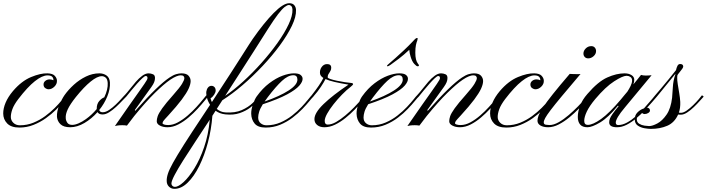

<svg xmlns="http://www.w3.org/2000/svg" viewBox="-20 -791 4400 1195"><path d="M101.1 2.9Q49.3 2.9 24.7 -22.7Q0 -48.3 0 -85Q0 -116.7 14.9 -152.1Q29.8 -187.5 60.5 -224.1Q113.8 -286.6 173.1 -311.3Q232.4 -335.9 275.4 -334.5Q308.1 -333.5 321 -319.1Q334 -304.7 334.5 -289.1Q335.4 -268.1 318.6 -251.7Q301.8 -235.4 282.7 -235.4Q271.5 -235.4 261.5 -242.7Q251.5 -250 251 -264.2Q250.5 -277.8 261.5 -287.1Q272.5 -296.4 287.6 -296.9Q299.3 -297.4 312.5 -291.5V-293.5Q312.5 -306.2 304 -314Q295.4 -321.8 275.4 -321.8Q242.7 -321.8 197 -285.6Q151.4 -249.5 93.8 -174.3Q66.9 -138.7 57.1 -111.6Q47.4 -84.5 47.4 -63Q47.4 -42 63.2 -26.6Q79.1 -11.2 104 -11.2Q147.9 -11.2 187.7 -27.3Q227.5 -43.5 261 -68.1Q294.4 -92.8 320.8 -119.1Q347.2 -145.5 364.3 -167Q381.3 -188.5 388.2 -197.3Q390.6 -200.2 396 -196.5Q401.4 -192.9 398.9 -189.9Q392.6 -180.2 374.5 -158Q356.4 -135.7 328.9 -108.4Q301.3 -81.1 265.9 -55.7Q230.5 -30.3 188.7 -13.7Q147 2.9 101.1 2.9Z M417 1Q376 1 356.4 -17.8Q336.9 -36.6 334.5 -64Q333 -97.2 348.4 -135.3Q363.8 -173.3 381.8 -199.2Q405.8 -232.9 439.9 -263.9Q474.1 -294.9 514.9 -314.7Q555.7 -334.5 598.6 -334.5Q624.5 -334.5 643.3 -321Q662.1 -307.6 664.1 -278.3Q666.5 -236.8 647.9 -191.2Q629.4 -145.5 597.7 -106.4Q601.1 -92.3 619.6 -92.3Q637.7 -92.3 659.2 -106.7Q680.7 -121.1 700.9 -140.6Q721.2 -160.2 735.8 -176.8Q750.5 -193.4 755.4 -198.2L766.1 -189.9Q756.8 -181.2 739.7 -162.8Q722.7 -144.5 701.9 -125.2Q681.2 -106 659.4 -92.3Q637.7 -78.6 618.7 -78.6Q595.2 -78.6 586.9 -93.3Q550.8 -52.2 505.6 -25.6Q460.4 1 417 1ZM429.7 -13.7Q446.8 -13.7 469.2 -23.4Q491.7 -33.2 514.2 -49.3Q551.8 -76.2 582 -112.3V-114.3Q582 -144.5 597.9 -162.4Q613.8 -180.2 628.9 -185.1Q652.8 -234.9 650.4 -274.4Q648.9 -298.3 637.9 -307.6Q627 -316.9 613.8 -316.9Q585.4 -316.9 544.2 -283.4Q502.9 -250 452.1 -187Q416 -141.6 401.6 -110.4Q387.2 -79.1 389.2 -56.2Q389.2 -43 398.2 -28.3Q407.2 -13.7 429.7 -13.7Z M1022 1Q995.1 1 975.3 -9.3Q955.6 -19.5 955.6 -36.6Q955.6 -49.8 961.4 -67.6Q967.3 -85.4 989.5 -116.7Q1011.7 -147.9 1059.6 -201.7Q1098.1 -245.1 1112.8 -269Q1127.4 -293 1127.4 -304.7Q1127.4 -311.5 1122.6 -316.9Q1117.7 -322.3 1104 -322.3Q1094.2 -322.3 1077.9 -315.9Q1061.5 -309.6 1039.1 -294.4Q1000.5 -268.1 944.3 -213.1Q888.2 -158.2 815.4 -68.8L770 -9.3Q757.3 -11.7 741.7 -11.7Q724.1 -11.7 712.6 -10Q701.2 -8.3 695.3 -6.8Q750 -85.9 786.6 -137.9Q823.2 -189.9 845.5 -221.2Q867.7 -252.4 878.7 -268.8Q889.6 -285.2 893.6 -292.2Q897.5 -299.3 897.9 -303.7Q898.9 -317.9 887.2 -317.9Q880.4 -317.9 865.7 -304.2Q851.1 -290.5 832.8 -270Q814.5 -249.5 796.9 -227.8Q779.3 -206.1 766.1 -189.9Q762.7 -188 757.3 -192.4Q754.4 -196.8 755.9 -198.2Q770 -213.4 787.8 -236.1Q805.7 -258.8 825.2 -281.5Q844.7 -304.2 865.2 -319.3Q885.7 -334.5 904.8 -334.5Q918.9 -334.5 932.9 -328.4Q946.8 -322.3 944.3 -299.3Q943.8 -291.5 939.5 -279.5Q935.1 -267.6 921.9 -249L819.3 -106.4L821.8 -101.1Q897.9 -187 949 -236.1Q1000 -285.2 1035.2 -308.6Q1058.6 -324.2 1076.4 -329.3Q1094.2 -334.5 1109.4 -334.5Q1141.1 -334.5 1154.1 -319.1Q1167 -303.7 1166.5 -285.2Q1166 -265.6 1153.6 -238.5Q1141.1 -211.4 1111.1 -171.1Q1081.1 -130.9 1026.9 -71.8Q1002 -45.4 996.8 -37.8Q991.7 -30.3 991.7 -23.9Q991.7 -19 1001.7 -15.9Q1011.7 -12.7 1026.9 -12.7Q1056.6 -12.7 1087.9 -29.8Q1119.1 -46.9 1148.7 -72.5Q1178.2 -98.1 1202.6 -125Q1227.1 -151.9 1243.4 -172.4Q1259.8 -192.9 1264.6 -198.2L1274.9 -189.9Q1269 -183.6 1252.2 -162.6Q1235.4 -141.6 1210 -114Q1184.6 -86.4 1153.8 -60.1Q1123 -33.7 1089.4 -16.4Q1055.7 1 1022 1Z M1065.4 384.3Q1045.4 384.3 1031.7 370.8Q1018.1 357.4 1017.6 336.9Q1016.6 316.9 1024.7 291.3Q1032.7 265.6 1056.4 222.7Q1080.1 179.7 1125 108.9Q1169.9 38.1 1243.2 -71.8L1287.6 -138.7Q1272.9 -161.6 1267.6 -184.6Q1262.2 -207.5 1264.2 -221.2Q1266.6 -236.8 1275.1 -246.8Q1283.7 -256.8 1295.9 -256.8Q1307.1 -256.8 1314.7 -249Q1322.3 -241.2 1322.3 -227.1Q1322.3 -216.3 1312.5 -201.2Q1302.7 -186 1290.5 -179.7Q1292.5 -168.9 1298.8 -155.8Q1369.1 -263.2 1414.6 -333.5Q1460 -403.8 1487.1 -446.5Q1514.2 -489.3 1529.1 -512.5Q1543.9 -535.6 1552.7 -548.3Q1622.6 -648.4 1682.9 -709.7Q1743.2 -771 1780.3 -771Q1801.3 -771 1811.5 -758.8Q1821.8 -746.6 1822.3 -729Q1824.2 -687.5 1796.6 -630.1Q1769 -572.8 1721.4 -508.1Q1673.8 -443.4 1613.5 -379.4Q1553.2 -315.4 1488.8 -260.3Q1424.3 -205.1 1363.8 -167L1329.1 -113.3Q1339.8 -104 1353.3 -98.1Q1366.7 -92.3 1383.3 -91.3Q1443.4 -87.4 1484.6 -105.7Q1525.9 -124 1553.2 -150.6Q1580.6 -177.2 1597.2 -197.8L1608.4 -189.9Q1600.6 -182.6 1583.3 -162.8Q1565.9 -143.1 1538.3 -121.8Q1510.7 -100.6 1472.2 -87.2Q1433.6 -73.7 1382.8 -79.1Q1364.3 -81.1 1349.1 -86.9Q1334 -92.8 1321.8 -101.6L1301.8 -70.3Q1295.4 15.1 1273.9 96.2Q1252.4 177.2 1220 242.4Q1187.5 307.6 1147.9 345.9Q1108.4 384.3 1065.4 384.3ZM1381.3 -194.3Q1435.5 -231 1494.1 -284.4Q1552.7 -337.9 1607.7 -399.7Q1662.6 -461.4 1706.8 -523.4Q1751 -585.4 1776.4 -639.6Q1801.8 -693.8 1800.3 -731.9Q1799.8 -745.6 1793.5 -752.7Q1787.1 -759.8 1777.8 -759.8Q1767.6 -759.8 1751.5 -747.3Q1735.4 -734.9 1710.2 -702.1Q1685.1 -669.4 1646 -607.9Q1601.1 -536.6 1559.6 -471.7Q1518.1 -406.7 1474.9 -339.6Q1431.6 -272.5 1381.3 -194.3ZM1068.8 372.1Q1089.8 372.1 1122.6 342.3Q1155.3 312.5 1189.7 257.1Q1224.1 201.7 1250.5 124.8Q1276.9 47.9 1285.6 -45.9Q1240.2 22.9 1197.8 87.4Q1155.3 151.9 1121.1 205.8Q1086.9 259.8 1066.9 297.9Q1046.9 335.9 1046.9 351.6Q1046.9 359.4 1053 365.7Q1059.1 372.1 1068.8 372.1Z M1633.3 2.9Q1585.4 2.9 1564.9 -22Q1544.4 -46.9 1543.5 -83Q1543 -109.4 1554.2 -141.6Q1565.4 -173.8 1577.6 -190.9Q1613.8 -241.2 1655.8 -272.9Q1697.8 -304.7 1738 -319.6Q1778.3 -334.5 1809.1 -334.5Q1838.9 -334.5 1850.8 -324.7Q1862.8 -314.9 1863.3 -302.2Q1864.7 -283.2 1843 -258.1Q1821.3 -232.9 1767.1 -203.6Q1712.9 -174.3 1615.7 -142.1Q1598.6 -114.7 1592.8 -95Q1586.9 -75.2 1586.9 -59.6Q1586.9 -36.6 1602.3 -23.9Q1617.7 -11.2 1638.7 -11.2Q1684.6 -11.2 1724.9 -28.6Q1765.1 -45.9 1798.6 -72.3Q1832 -98.6 1857.4 -125.7Q1882.8 -152.8 1898.9 -173.1Q1915 -193.4 1920.4 -198.2L1930.7 -189.9Q1923.3 -183.6 1906 -162.1Q1888.7 -140.6 1862.1 -112.8Q1835.4 -85 1800.8 -58.6Q1766.1 -32.2 1723.9 -14.6Q1681.6 2.9 1633.3 2.9ZM1627 -159.2Q1721.7 -192.4 1776.4 -227.8Q1831.1 -263.2 1831.1 -295.4Q1831.1 -322.8 1805.7 -322.8Q1772.9 -322.8 1734.9 -287.6Q1696.8 -252.4 1646 -185.5Q1635.3 -171.9 1627 -159.2Z M1998.5 1Q1971.2 1 1954.1 -12.9Q1937 -26.9 1937 -49.3Q1937 -88.4 1994.1 -143.6Q2051.3 -198.7 2148.9 -264.2Q2099.1 -272.5 2063.2 -280.8Q2027.3 -289.1 2005.9 -298.8Q1996.1 -279.3 1977.5 -251Q1959 -222.7 1930.2 -189.9Q1910.6 -167 1900.9 -157.7Q1891.1 -148.4 1887.5 -146.7Q1883.8 -145 1883.3 -144Q1881.8 -143.6 1881.6 -147Q1881.3 -150.4 1881.8 -152.3Q1881.8 -154.3 1889.2 -161.6Q1896.5 -168.9 1919.9 -198.2Q1944.3 -229 1963.4 -256.8Q1982.4 -284.7 1992.7 -305.7Q1975.1 -316.9 1972.2 -330.6Q1968.3 -354 1981.4 -373Q1994.6 -392.1 2015.6 -392.1Q2041.5 -392.1 2041.5 -369.6Q2041.5 -358.4 2037.1 -350.6Q2032.7 -342.8 2028.3 -335.4Q2019.5 -325.2 2019.5 -309.6Q2019.5 -304.7 2036.4 -299.1Q2053.2 -293.5 2077.9 -288.3Q2102.5 -283.2 2126.5 -279.5Q2150.4 -275.9 2164.1 -274.9Q2173.3 -274.4 2175.5 -271.7Q2177.7 -269 2177.7 -267.6Q2177.7 -262.7 2163.6 -251.5Q2136.7 -231 2108.4 -201.9Q2080.1 -172.9 2055.7 -141.8Q2031.2 -110.8 2016.1 -83.5Q2001 -56.2 2001 -38.6Q2001 -15.6 2019.5 -15.6Q2043.5 -15.6 2071.8 -31.7Q2100.1 -47.9 2129.2 -72.3Q2158.2 -96.7 2183.8 -122.8Q2209.5 -148.9 2228 -169.7Q2246.6 -190.4 2253.9 -198.2L2263.7 -189.9Q2252.9 -179.7 2233.2 -157.5Q2213.4 -135.3 2187 -108.2Q2160.6 -81.1 2129.6 -56.2Q2098.6 -31.2 2065.4 -15.1Q2032.2 1 1998.5 1Z M2289.1 2.9Q2241.2 2.9 2220.7 -22Q2200.2 -46.9 2199.2 -83Q2198.7 -109.4 2210 -141.6Q2221.2 -173.8 2233.4 -190.9Q2269.5 -241.2 2311.5 -272.9Q2353.5 -304.7 2393.8 -319.6Q2434.1 -334.5 2464.8 -334.5Q2494.6 -334.5 2506.6 -324.7Q2518.6 -314.9 2519 -302.2Q2520.5 -283.2 2498.8 -258.1Q2477.1 -232.9 2422.9 -203.6Q2368.7 -174.3 2271.5 -142.1Q2254.4 -114.7 2248.5 -95Q2242.7 -75.2 2242.7 -59.6Q2242.7 -36.6 2258.1 -23.9Q2273.4 -11.2 2294.4 -11.2Q2340.3 -11.2 2380.6 -28.6Q2420.9 -45.9 2454.3 -72.3Q2487.8 -98.6 2513.2 -125.7Q2538.6 -152.8 2554.7 -173.1Q2570.8 -193.4 2576.2 -198.2L2586.4 -189.9Q2579.1 -183.6 2561.8 -162.1Q2544.4 -140.6 2517.8 -112.8Q2491.2 -85 2456.5 -58.6Q2421.9 -32.2 2379.6 -14.6Q2337.4 2.9 2289.1 2.9ZM2282.7 -159.2Q2377.4 -192.4 2432.1 -227.8Q2486.8 -263.2 2486.8 -295.4Q2486.8 -322.8 2461.4 -322.8Q2428.7 -322.8 2390.6 -287.6Q2352.5 -252.4 2301.8 -185.5Q2291 -171.9 2282.7 -159.2ZM2391.6 -378.4Q2388.7 -378.4 2388.7 -380.4Q2388.7 -383.3 2392.1 -386.7Q2395.5 -390.1 2410.2 -402.8Q2418.5 -409.7 2442.4 -430.9Q2466.3 -452.1 2495.4 -479.5Q2524.4 -506.8 2546.9 -530.8Q2561 -546.4 2566.4 -550.5Q2571.8 -554.7 2575.7 -554.7Q2579.6 -554.7 2579.6 -550.8Q2579.6 -547.4 2577.1 -538.6Q2572.8 -528.8 2568.8 -510.7Q2564.9 -492.7 2564.9 -463.4Q2564.9 -415.5 2581.1 -395Q2584 -391.1 2585.7 -388.9Q2587.4 -386.7 2587.4 -384.3Q2587.4 -378.4 2579.6 -378.4Q2571.8 -378.4 2558.1 -393.6Q2544.4 -408.7 2535.6 -438.5Q2532.2 -448.2 2530.3 -459.2Q2528.3 -470.2 2527.3 -481Q2491.2 -447.3 2462.9 -426Q2434.6 -404.8 2410.2 -387.2Q2402.3 -381.8 2398.4 -380.1Q2394.5 -378.4 2391.6 -378.4Z M2842.3 1Q2815.4 1 2795.7 -9.3Q2775.9 -19.5 2775.9 -36.6Q2775.9 -49.8 2781.7 -67.6Q2787.6 -85.4 2809.8 -116.7Q2832 -147.9 2879.9 -201.7Q2918.5 -245.1 2933.1 -269Q2947.8 -293 2947.8 -304.7Q2947.8 -311.5 2942.9 -316.9Q2938 -322.3 2924.3 -322.3Q2914.6 -322.3 2898.2 -315.9Q2881.8 -309.6 2859.4 -294.4Q2820.8 -268.1 2764.6 -213.1Q2708.5 -158.2 2635.7 -68.8L2590.3 -9.3Q2577.6 -11.7 2562 -11.7Q2544.4 -11.7 2533 -10Q2521.5 -8.3 2515.6 -6.8Q2570.3 -85.9 2606.9 -137.9Q2643.6 -189.9 2665.8 -221.2Q2688 -252.4 2699 -268.8Q2710 -285.2 2713.9 -292.2Q2717.8 -299.3 2718.3 -303.7Q2719.2 -317.9 2707.5 -317.9Q2700.7 -317.9 2686 -304.2Q2671.4 -290.5 2653.1 -270Q2634.8 -249.5 2617.2 -227.8Q2599.6 -206.1 2586.4 -189.9Q2583 -188 2577.6 -192.4Q2574.7 -196.8 2576.2 -198.2Q2590.3 -213.4 2608.2 -236.1Q2626 -258.8 2645.5 -281.5Q2665 -304.2 2685.5 -319.3Q2706.1 -334.5 2725.1 -334.5Q2739.3 -334.5 2753.2 -328.4Q2767.1 -322.3 2764.6 -299.3Q2764.2 -291.5 2759.8 -279.5Q2755.4 -267.6 2742.2 -249L2639.6 -106.4L2642.1 -101.1Q2718.3 -187 2769.3 -236.1Q2820.3 -285.2 2855.5 -308.6Q2878.9 -324.2 2896.7 -329.3Q2914.6 -334.5 2929.7 -334.5Q2961.4 -334.5 2974.4 -319.1Q2987.3 -303.7 2986.8 -285.2Q2986.3 -265.6 2973.9 -238.5Q2961.4 -211.4 2931.4 -171.1Q2901.4 -130.9 2847.2 -71.8Q2822.3 -45.4 2817.1 -37.8Q2812 -30.3 2812 -23.9Q2812 -19 2822 -15.9Q2832 -12.7 2847.2 -12.7Q2877 -12.7 2908.2 -29.8Q2939.5 -46.9 2969 -72.5Q2998.5 -98.1 3022.9 -125Q3047.4 -151.9 3063.7 -172.4Q3080.1 -192.9 3085 -198.2L3095.2 -189.9Q3089.4 -183.6 3072.5 -162.6Q3055.7 -141.6 3030.3 -114Q3004.9 -86.4 2974.1 -60.1Q2943.4 -33.7 2909.7 -16.4Q2876 1 2842.3 1Z M3131.3 2.9Q3079.6 2.9 3054.9 -22.7Q3030.3 -48.3 3030.3 -85Q3030.3 -116.7 3045.2 -152.1Q3060.1 -187.5 3090.8 -224.1Q3144 -286.6 3203.4 -311.3Q3262.7 -335.9 3305.7 -334.5Q3338.4 -333.5 3351.3 -319.1Q3364.3 -304.7 3364.7 -289.1Q3365.7 -268.1 3348.9 -251.7Q3332 -235.4 3313 -235.4Q3301.8 -235.4 3291.7 -242.7Q3281.7 -250 3281.2 -264.2Q3280.8 -277.8 3291.7 -287.1Q3302.7 -296.4 3317.9 -296.9Q3329.6 -297.4 3342.8 -291.5V-293.5Q3342.8 -306.2 3334.2 -314Q3325.7 -321.8 3305.7 -321.8Q3272.9 -321.8 3227.3 -285.6Q3181.6 -249.5 3124 -174.3Q3097.2 -138.7 3087.4 -111.6Q3077.6 -84.5 3077.6 -63Q3077.6 -42 3093.5 -26.6Q3109.4 -11.2 3134.3 -11.2Q3178.2 -11.2 3218 -27.3Q3257.8 -43.5 3291.3 -68.1Q3324.7 -92.8 3351.1 -119.1Q3377.4 -145.5 3394.5 -167Q3411.6 -188.5 3418.5 -197.3Q3420.9 -200.2 3426.3 -196.5Q3431.6 -192.9 3429.2 -189.9Q3422.9 -180.2 3404.8 -158Q3386.7 -135.7 3359.1 -108.4Q3331.5 -81.1 3296.1 -55.7Q3260.7 -30.3 3219 -13.7Q3177.2 2.9 3131.3 2.9Z M3641.1 -427.7Q3627.4 -427.7 3619.4 -436.3Q3611.3 -444.8 3611.3 -458Q3611.3 -475.1 3625.7 -489.5Q3640.1 -503.9 3660.2 -503.9Q3673.8 -503.9 3681.9 -494.9Q3689.9 -485.8 3689.9 -473.1Q3689.9 -455.1 3674.6 -441.4Q3659.2 -427.7 3641.1 -427.7ZM3391.6 1Q3361.8 1 3343.5 -10Q3325.2 -21 3325.2 -39.6Q3325.2 -54.2 3332.5 -73.5Q3339.8 -92.8 3360.6 -124Q3381.3 -155.3 3421.1 -205.3Q3460.9 -255.4 3525.9 -331.1Q3530.3 -330.6 3546.9 -330.1Q3563.5 -329.6 3572.8 -329.6Q3581.1 -329.6 3585.2 -329.8Q3589.4 -330.1 3593.3 -330.6Q3522 -246.6 3476.8 -192.4Q3431.6 -138.2 3407.2 -106Q3382.8 -73.7 3373.5 -56.6Q3364.3 -39.6 3364.3 -29.3Q3364.3 -16.6 3377.9 -14.6Q3391.6 -12.7 3399.9 -12.7Q3426.3 -12.7 3457.5 -30.5Q3488.8 -48.3 3519.8 -75Q3550.8 -101.6 3577.4 -128.9Q3604 -156.2 3621.1 -176Q3638.2 -195.8 3641.1 -198.7L3650.9 -189.9Q3645.5 -184.1 3627.4 -163.1Q3609.4 -142.1 3582.5 -114.5Q3555.7 -86.9 3523.7 -60.5Q3491.7 -34.2 3457.8 -16.6Q3423.8 1 3391.6 1Z M3636.2 1Q3605 1 3590.6 -16.1Q3576.2 -33.2 3576.2 -63Q3576.2 -95.7 3590.1 -132.8Q3604 -169.9 3636.2 -206.5Q3702.1 -283.2 3759.5 -308.8Q3816.9 -334.5 3867.2 -334.5Q3892.6 -334.5 3910.2 -323.7Q3927.7 -313 3927.7 -294.4Q3927.7 -280.3 3921.9 -265.6Q3937.5 -284.2 3948.5 -298.1Q3959.5 -312 3969.7 -324.7Q3982.4 -320.8 3999 -320.8Q4005.9 -320.8 4017.6 -321.3Q4029.3 -321.8 4035.6 -322.8L3871.1 -124.5Q3839.8 -87.4 3826.2 -64.2Q3812.5 -41 3812.5 -28.3Q3812.5 -12.7 3827.6 -12.7Q3854 -12.7 3882.3 -28.1Q3910.6 -43.5 3938 -67.6Q3965.3 -91.8 3989.3 -117.9Q4013.2 -144 4031.5 -166.3Q4049.8 -188.5 4059.6 -199.2L4069.3 -190.9Q4058.6 -178.7 4039.1 -155.8Q4019.5 -132.8 3994.4 -106Q3969.2 -79.1 3940.2 -54.7Q3911.1 -30.3 3880.6 -14.6Q3850.1 1 3820.3 1Q3771.5 1 3771.5 -29.3Q3771.5 -40.5 3775.6 -52Q3779.8 -63.5 3792.5 -81.8Q3805.2 -100.1 3830.6 -130.9L3825.7 -132.8Q3766.1 -59.6 3715.6 -29.3Q3665 1 3636.2 1ZM3638.2 -13.7Q3669.4 -13.7 3720.7 -50Q3772 -86.4 3843.8 -171.4Q3855.5 -185.5 3865.5 -197.8Q3875.5 -210 3884.8 -220.7Q3896 -237.8 3905 -256.3Q3914.1 -274.9 3914.1 -290Q3914.1 -305.2 3903.3 -312.3Q3892.6 -319.3 3879.9 -319.3Q3856 -319.3 3802.5 -284.9Q3749 -250.5 3685.1 -174.8Q3648.4 -130.9 3632.3 -96.7Q3616.2 -62.5 3616.2 -39.1Q3616.2 -13.7 3638.2 -13.7Z M4031.2 11.2Q4016.1 11.2 3992.2 7.3Q3968.3 3.4 3949.5 -9.3Q3930.7 -22 3930.7 -48.8Q3930.7 -73.2 3945.6 -89.1Q3960.4 -105 3978.5 -112.8Q3996.6 -120.6 4005.4 -120.6Q4025.4 -120.6 4025.4 -102.1Q4024.9 -94.2 4014.4 -87.6Q4003.9 -81.1 3991.2 -81.1Q3985.4 -81.1 3979.7 -85.2Q3974.1 -89.4 3970.7 -91.3Q3965.3 -85.9 3954.3 -75.4Q3943.4 -64.9 3943.4 -48.3Q3943.4 -29.8 3958.3 -20.8Q3973.1 -11.7 3991.7 -9Q4010.3 -6.3 4020 -6.3Q4040.5 -6.3 4071.3 -22.7Q4102.1 -39.1 4128.7 -77.6Q4155.3 -116.2 4163.1 -182.6Q4165.5 -206.1 4167.7 -247.6Q4169.9 -289.1 4183.1 -327.1Q4183.6 -328.6 4183.6 -331.5Q4165 -308.6 4143.6 -282.2Q4122.1 -255.9 4102.3 -231.4Q4082.5 -207 4068.4 -189.9Q4058.6 -178.2 4054.2 -174.8Q4049.8 -171.4 4050.3 -171.4Q4049.8 -171.4 4046.6 -171.1Q4043.5 -170.9 4041.5 -174.3Q4040.5 -176.8 4046.1 -183.6Q4051.8 -190.4 4058.1 -198.2Q4069.3 -210.9 4092.8 -238.8Q4116.2 -266.6 4142.3 -298.3Q4168.5 -330.1 4187.5 -354.5Q4190.4 -369.1 4196.3 -380.9Q4202.1 -392.6 4212.9 -392.6Q4232.4 -392.6 4232.4 -376.5Q4231.9 -367.2 4210 -341.8Q4196.8 -326.2 4195.8 -321.5Q4194.8 -316.9 4194.8 -309.6Q4194.3 -292 4198.5 -265.9Q4202.6 -239.7 4207.5 -211.2Q4212.4 -182.6 4213.9 -156.7Q4215.3 -118.2 4205.1 -89.8Q4212.9 -88.9 4218.3 -88.9Q4233.9 -88.9 4254.2 -103Q4274.4 -117.2 4294.4 -136.7Q4314.5 -156.2 4329.3 -173.8Q4344.2 -191.4 4349.1 -198.2L4359.9 -189.9Q4351.6 -181.2 4335.4 -162.8Q4319.3 -144.5 4298.8 -124.8Q4278.3 -105 4257.1 -91.1Q4235.8 -77.1 4216.8 -77.1Q4212.4 -77.1 4208.5 -77.4Q4204.6 -77.6 4200.7 -78.1Q4177.7 -27.3 4132.8 -8.1Q4087.9 11.2 4031.2 11.2Z"/></svg>

Font: Pinyon Script
Style: Regular
Weight: 400
Designer: Nicole Fally, Eben Sorkin
Foundry: Sorkin Type Co.
Version: Version 1.008; ttfautohint (v1.8.4.7-5d5b)